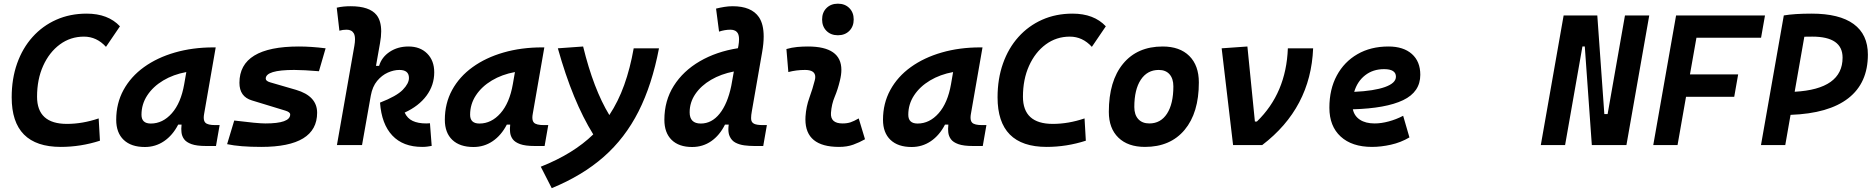

<svg xmlns="http://www.w3.org/2000/svg" viewBox="-20 -776 10011 1027"><path d="M305.2 9.8Q42.5 9.8 42.5 -255.4Q42.5 -354.5 71.5 -436.5Q100.6 -518.6 154.1 -578.1Q207.5 -637.7 281 -670.4Q354.5 -703.1 443.4 -703.1Q558.1 -703.1 621.6 -635.3L546.9 -525.4Q497.1 -580.1 429.2 -580.1Q356.9 -580.1 300.3 -538.3Q243.7 -496.6 210.9 -424.1Q178.2 -351.6 178.2 -258.8Q178.2 -113.3 337.9 -113.3Q421.4 -113.3 507.8 -142.6L514.6 -23.4Q411.6 9.8 305.2 9.8Z M754.9 10.3Q681.6 10.3 641.6 -27.8Q601.6 -65.9 601.6 -135.3Q601.6 -223.1 640.6 -294.7Q679.7 -366.2 750.2 -417Q820.8 -467.8 915.5 -495.1Q1010.3 -522.5 1121.6 -522.5H1133.8L1071.8 -166.5Q1069.8 -155.8 1069.8 -147Q1069.8 -128.4 1078.6 -119.6Q1091.3 -106.9 1131.3 -106.9H1154.8L1135.3 4.9H1082Q1032.2 4.9 1004.4 -5.1Q976.6 -15.1 964.6 -31.7Q952.6 -48.3 950.7 -68.8Q949.7 -77.6 949.7 -86.9Q949.7 -98.1 951.2 -109.4H933.1Q903.3 -51.8 857.4 -20.8Q811.5 10.3 754.9 10.3ZM786.6 -115.2Q850.6 -115.2 899.2 -170.2Q947.8 -225.1 965.3 -325.7L976.6 -390.6Q907.2 -377.9 853 -345.5Q798.8 -313 767.8 -265.9Q736.8 -218.8 736.8 -162.1Q736.8 -115.2 786.6 -115.2Z M1377.4 9.8Q1262.2 9.8 1194.8 -4.9L1232.9 -131.3Q1295.4 -123.5 1336.9 -119.6Q1378.4 -115.7 1399.4 -115.7Q1532.2 -115.7 1532.2 -163.6Q1532.2 -176.3 1506.8 -184.1L1327.6 -238.8Q1260.7 -258.8 1260.7 -333Q1260.7 -527.3 1578.6 -527.3Q1611.3 -527.3 1647 -524.9Q1682.6 -522.5 1721.7 -517.6L1686 -395Q1645.5 -398.4 1612.5 -400.1Q1579.6 -401.9 1553.7 -401.9Q1401.4 -401.9 1401.4 -355.5Q1401.4 -342.3 1425.8 -335.4L1563.5 -295.4Q1676.3 -262.2 1676.3 -172.9Q1676.3 9.8 1377.4 9.8Z M2238.3 9.8Q2135.7 9.8 2078.4 -51.3Q2021 -112.3 2012.7 -227.1Q2101.6 -261.7 2134.5 -295.7Q2167.5 -329.6 2167.5 -358.9Q2167.5 -401.9 2116.2 -401.9Q2086.4 -401.9 2054.4 -387.7Q2022.5 -373.5 1997.3 -343.3Q1972.2 -313 1963.4 -264.6L1916.5 0H1782.2L1875.5 -530.8Q1878.9 -550.3 1878.9 -565.4Q1878.9 -585 1873 -596.7Q1861.8 -617.2 1834 -617.2Q1813 -617.2 1795.4 -611.8L1781.2 -734.9Q1799.8 -739.3 1818.4 -741Q1836.9 -742.7 1855.5 -742.7Q1956.5 -742.7 1994.1 -695.8Q2019 -664.6 2019 -607.9Q2019 -580.1 2012.7 -545.4L1991.2 -423.8H2007.8Q2021.5 -470.2 2064.5 -498.8Q2107.4 -527.3 2165 -527.3Q2227.5 -527.3 2265.1 -489.5Q2302.7 -451.7 2302.7 -389.2Q2302.7 -320.3 2261.5 -264.4Q2220.2 -208.5 2144.5 -173.8Q2158.7 -142.6 2187.5 -129.2Q2216.3 -115.7 2259.8 -115.7Q2273.4 -115.7 2279.8 -116.7L2289.1 4.4Q2277.8 6.3 2265.9 8.1Q2253.9 9.8 2238.3 9.8Z M2512.7 10.3Q2439.5 10.3 2399.4 -27.8Q2359.4 -65.9 2359.4 -135.3Q2359.4 -223.1 2398.4 -294.7Q2437.5 -366.2 2508.1 -417Q2578.6 -467.8 2673.3 -495.1Q2768.1 -522.5 2879.4 -522.5H2891.6L2829.6 -166.5Q2827.6 -155.8 2827.6 -147Q2827.6 -128.4 2836.4 -119.6Q2849.1 -106.9 2889.2 -106.9H2912.6L2893.1 4.9H2839.8Q2790 4.9 2762.2 -5.1Q2734.4 -15.1 2722.4 -31.7Q2710.4 -48.3 2708.5 -68.8Q2707.5 -77.6 2707.5 -86.9Q2707.5 -98.1 2709 -109.4H2690.9Q2661.1 -51.8 2615.2 -20.8Q2569.3 10.3 2512.7 10.3ZM2544.4 -115.2Q2608.4 -115.2 2657 -170.2Q2705.6 -225.1 2723.1 -325.7L2734.4 -390.6Q2665 -377.9 2610.8 -345.5Q2556.6 -313 2525.6 -265.9Q2494.6 -218.8 2494.6 -162.1Q2494.6 -115.2 2544.4 -115.2Z M2931.2 230.5 2872.6 115.7Q3046.4 46.9 3153.3 -57.1Q3098.1 -146 3051 -260.5Q3003.9 -375 2963.9 -517.6L3099.1 -527.3Q3154.8 -299.3 3239.3 -160.6Q3287.1 -232.9 3318.8 -321.3Q3350.6 -409.7 3369.6 -517.6H3504.9Q3467.8 -322.8 3395.5 -179.9Q3323.2 -37.1 3209.2 63Q3095.2 163.1 2931.2 230.5Z M3682.1 10.3Q3611.3 10.3 3572.5 -27.8Q3533.7 -65.9 3533.7 -135.3Q3533.7 -237.3 3584 -316.9Q3634.3 -396.5 3723.1 -448.2Q3812 -500 3927.2 -518.1L3929.7 -530.8Q3933.1 -550.3 3933.1 -565.4Q3933.1 -585 3927.2 -596.7Q3916 -617.2 3887.2 -617.2Q3857.4 -617.2 3826.2 -606.9L3810.1 -730Q3832 -735.4 3854.2 -739Q3876.5 -742.7 3898.9 -742.7Q3999.5 -742.7 4039.6 -684.1Q4064.9 -646.5 4064.9 -580.6Q4064.9 -543 4056.6 -496.6L4001.5 -180.7Q3997.6 -159.7 3997.6 -145Q3997.6 -141.1 3998 -137.2Q3999.5 -121.1 4013.7 -114Q4027.8 -106.9 4061.5 -106.9H4082L4062.5 4.9H4014.6Q3987.8 4.9 3961.4 1.5Q3935.1 -2 3914.1 -12.9Q3893.1 -23.9 3882.8 -47.4Q3876 -62.5 3876 -84.5Q3876 -96.2 3877.9 -109.4H3857.9Q3829.1 -51.8 3784.2 -20.8Q3739.3 10.3 3682.1 10.3ZM3891.6 -316.9 3905.3 -393.6Q3836.9 -380.4 3783.4 -349.1Q3730 -317.9 3699.5 -273.2Q3668.9 -228.5 3668.9 -175.3Q3668.9 -115.2 3728.5 -115.2Q3787.1 -115.2 3829.3 -168Q3871.6 -220.7 3891.6 -316.9Z M4573.2 -142.6 4606.9 -31.2Q4577.1 -14.2 4543.9 -2.2Q4510.7 9.8 4467.8 9.8Q4288.1 9.8 4288.1 -137.2Q4288.1 -145 4288.6 -153.3Q4292 -205.6 4309.6 -253.9Q4327.1 -302.2 4337.9 -345.2Q4340.8 -355.5 4340.8 -364.3Q4340.8 -401.9 4286.1 -401.9Q4239.7 -401.9 4196.8 -390.6L4186.5 -513.7Q4215.3 -522 4244.1 -524.7Q4272.9 -527.3 4301.8 -527.3Q4480.5 -527.3 4480.5 -402.3Q4480.5 -376.5 4472.7 -345.2Q4461.4 -297.4 4444.8 -258.3Q4428.2 -219.2 4424.8 -172.4Q4420.9 -115.7 4486.8 -115.7Q4511.2 -115.7 4529.5 -121.8Q4547.9 -127.9 4573.2 -142.6ZM4461.9 -587.4Q4424.3 -587.4 4400.9 -610.8Q4377.4 -634.3 4377.4 -671.9Q4377.4 -709.5 4400.9 -732.9Q4424.3 -756.3 4461.9 -756.3Q4499.5 -756.3 4522.9 -732.9Q4546.4 -709.5 4546.4 -671.9Q4546.4 -634.3 4522.9 -610.8Q4499.5 -587.4 4461.9 -587.4Z M4856.4 10.3Q4783.2 10.3 4743.2 -27.8Q4703.1 -65.9 4703.1 -135.3Q4703.1 -223.1 4742.2 -294.7Q4781.2 -366.2 4851.8 -417Q4922.4 -467.8 5017.1 -495.1Q5111.8 -522.5 5223.1 -522.5H5235.4L5173.3 -166.5Q5171.4 -155.8 5171.4 -147Q5171.4 -128.4 5180.2 -119.6Q5192.9 -106.9 5232.9 -106.9H5256.3L5236.8 4.9H5183.6Q5133.8 4.9 5106 -5.1Q5078.1 -15.1 5066.2 -31.7Q5054.2 -48.3 5052.2 -68.8Q5051.3 -77.6 5051.3 -86.9Q5051.3 -98.1 5052.7 -109.4H5034.7Q5004.9 -51.8 4959 -20.8Q4913.1 10.3 4856.4 10.3ZM4888.2 -115.2Q4952.1 -115.2 5000.7 -170.2Q5049.3 -225.1 5066.9 -325.7L5078.1 -390.6Q5008.8 -377.9 4954.6 -345.5Q4900.4 -313 4869.4 -265.9Q4838.4 -218.8 4838.4 -162.1Q4838.4 -115.2 4888.2 -115.2Z M5578.6 9.8Q5315.9 9.8 5315.9 -255.4Q5315.9 -354.5 5345 -436.5Q5374 -518.6 5427.5 -578.1Q5481 -637.7 5554.4 -670.4Q5627.9 -703.1 5716.8 -703.1Q5831.5 -703.1 5895 -635.3L5820.3 -525.4Q5770.5 -580.1 5702.6 -580.1Q5630.4 -580.1 5573.7 -538.3Q5517.1 -496.6 5484.4 -424.1Q5451.7 -351.6 5451.7 -258.8Q5451.7 -113.3 5611.3 -113.3Q5694.8 -113.3 5781.2 -142.6L5788.1 -23.4Q5685.1 9.8 5578.6 9.8Z M6104.5 9.8Q6013.2 9.8 5962.2 -39.8Q5911.1 -89.4 5911.1 -177.7Q5911.1 -342.8 5987.3 -435.1Q6063.5 -527.3 6199.2 -527.3Q6290.5 -527.3 6341.6 -476.6Q6392.6 -425.8 6392.6 -335Q6392.6 -172.4 6316.4 -81.3Q6240.2 9.8 6104.5 9.8ZM6127.9 -115.7Q6188.5 -115.7 6222.4 -168.2Q6256.3 -220.7 6256.3 -314Q6256.3 -355.5 6235.8 -378.7Q6215.3 -401.9 6178.2 -401.9Q6116.7 -401.9 6082 -349.4Q6047.4 -296.9 6047.4 -203.6Q6047.4 -162.1 6068.6 -138.9Q6089.8 -115.7 6127.9 -115.7Z M6575.7 0 6514.6 -517.6 6652.3 -527.3 6692.4 -126H6703.1Q6859.9 -277.8 6868.7 -517.6H7003.9Q6991.2 -198.2 6731.4 0Z M7333 -115.7Q7368.2 -115.7 7408.2 -126.5Q7448.2 -137.2 7485.4 -156.7L7519 -41Q7472.7 -13.7 7419.9 -2Q7367.2 9.8 7318.8 9.8Q7211.4 9.8 7151.1 -45.7Q7090.8 -101.1 7090.8 -199.7Q7090.8 -298.3 7130.4 -371.8Q7169.9 -445.3 7241 -486.3Q7312 -527.3 7406.7 -527.3Q7486.8 -527.3 7532 -487.3Q7577.1 -447.3 7577.1 -376Q7577.1 -284.2 7485.1 -240.2Q7393.1 -196.3 7216.3 -191.4Q7224.1 -155.3 7254.4 -135.5Q7284.7 -115.7 7333 -115.7ZM7223.6 -284.7Q7329.6 -289.6 7388.2 -310.5Q7446.8 -331.5 7446.8 -365.7Q7446.8 -406.2 7383.3 -406.2Q7324.2 -406.2 7282.2 -373.5Q7240.2 -340.8 7223.6 -284.7Z M7617.2 0Z M8494.6 0 8457 -527.3H8444.3L8351.6 0H8221.7L8343.8 -693.4H8523.9L8561.5 -166H8579.1L8671.9 -693.4H8801.8L8679.7 0Z M8823.2 0 8924.3 -574.2 8945.3 -693.4H9420.9L9399.9 -574.2H9054.2L9019.5 -377.9H9277.3L9256.3 -258.3H8998.5L8953.1 0Z M9399.4 0 9521.5 -693.4Q9577.6 -703.1 9670.4 -703.1Q9818.8 -703.1 9895 -647.5Q9971.2 -591.8 9971.2 -483.9Q9971.2 -332 9866.5 -250.5Q9761.7 -168.9 9557.6 -161.6L9529.3 0ZM9579.6 -285.2Q9835.9 -299.3 9835.9 -467.8Q9835.9 -580.1 9673.8 -580.1Q9651.9 -580.1 9631.3 -579.6Z"/></svg>

Font: CaskaydiaCove NFP
Style: Bold Italic
Weight: 700
Italic angle: -10°
Designer: Aaron Bell
Foundry: Saja Typeworks
Version: Version 2111.001; VTT 6.35;Nerd Fonts 3.1.1